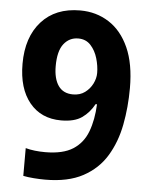

<svg xmlns="http://www.w3.org/2000/svg" viewBox="-53 -767 639 820"><g transform="rotate(5 267.0 -356.5)"><path d="M498 -411Q498 -329 483.5 -253.5Q469 -178 433 -118.5Q397 -59 333 -24.5Q269 10 171 10Q149 10 122.5 8Q96 6 77 2V-117Q95 -112 116.5 -109.5Q138 -107 161 -107Q237 -107 280 -134.5Q323 -162 342 -212.5Q361 -263 364 -330H358Q338 -293 306 -270.5Q274 -248 217 -248Q131 -248 81.5 -308.5Q32 -369 32 -475Q32 -589 92 -656Q152 -723 258 -723Q327 -723 381.5 -688Q436 -653 467 -584Q498 -515 498 -411ZM260 -603Q222 -603 198 -572.5Q174 -542 174 -477Q174 -423 195 -393Q216 -363 258 -363Q288 -363 309 -378.5Q330 -394 341.5 -417Q353 -440 353 -463Q353 -493 343.5 -525.5Q334 -558 313.5 -580.5Q293 -603 260 -603Z"/></g></svg>

Font: Noto Sans Arabic SemCond
Style: Bold
Weight: 700
Width: 4
Designer: Monotype Design Team, Nadine Chahine, Nizar Qandah and Khaled Hosny
Foundry: Monotype Imaging Inc.
Version: Version 2.012; ttfautohint (v1.8.4.7-5d5b)